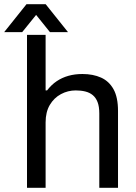

<svg xmlns="http://www.w3.org/2000/svg" viewBox="-59 -888 642 908"><path d="M68.7 0V-723H156.7V-460.5H163.7Q183.9 -487 209 -503.9Q234 -520.8 264.4 -529.4Q294.9 -538 330.9 -538Q380.9 -538 418.7 -521.1Q456.5 -504.3 477.8 -466.1Q499.1 -428 499.1 -363.3V0H410.6V-351.4Q410.6 -384 402.5 -405Q394.4 -426 379.6 -438.2Q364.8 -450.4 344.2 -455.4Q323.7 -460.4 299.4 -460.4Q261.8 -460.4 229.1 -442.8Q196.4 -425.2 176.5 -391.7Q156.7 -358.2 156.7 -309.2V0ZM-39.3 -736 66.2 -868H157.1L262.6 -736H177.3L89.6 -845.1L133.7 -844.6L45.9 -736Z"/></svg>

Font: Archivo SemiBold
Style: Regular
Weight: 600
Designer: Hector Gatti
Foundry: Omnibus-Type
Version: Version 2.001